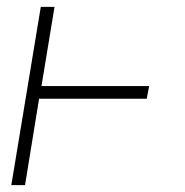

<svg xmlns="http://www.w3.org/2000/svg" viewBox="-20 -540 540 560"><path d="M13 0 99 -520H139L101 -289H415L408 -252H94L53 0Z"/></svg>

Font: Iosevka Term Curly XLt Obl
Style: Regular
Weight: 200
Italic angle: -9°
Designer: Belleve Invis
Foundry: Belleve Invis
Version: Version 32.3.0